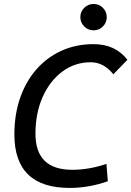

<svg xmlns="http://www.w3.org/2000/svg" viewBox="-20 -922 652 952"><path d="M325.2 9.8Q51.3 9.8 51.3 -255.4Q51.3 -354.5 79.8 -436.5Q108.4 -518.6 160.6 -578.1Q212.9 -637.7 284.9 -670.4Q356.9 -703.1 443.8 -703.1Q551.8 -703.1 611.8 -625.5L542 -553.7Q494.6 -613.3 429.7 -613.3Q351.1 -613.3 289.1 -567.1Q227.1 -521 191.4 -440.9Q155.8 -360.8 155.8 -258.8Q155.8 -80.1 338.4 -80.1Q421.4 -80.1 507.8 -109.4L514.6 -23.4Q420.9 9.8 325.2 9.8ZM443.8 -771.5Q417 -771.5 397.7 -790.8Q378.4 -810.1 378.4 -836.9Q378.4 -864.3 397.7 -883.3Q417 -902.3 443.8 -902.3Q471.2 -902.3 490.2 -883.3Q509.3 -864.3 509.3 -836.9Q509.3 -810.1 490.2 -790.8Q471.2 -771.5 443.8 -771.5Z"/></svg>

Font: Cascadia Code NF
Style: Italic
Weight: 400
Italic angle: -10°
Monospace: yes
Designer: Aaron Bell
Foundry: Saja Typeworks
Version: Version 2404.023; ttfautohint (v1.8.4)